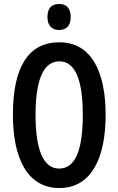

<svg xmlns="http://www.w3.org/2000/svg" viewBox="-20 -937 596 967"><path d="M278 -917C238 -917 219 -894 219 -851C219 -809 240 -786 278 -786C316 -786 336 -809 336 -851C336 -893 317 -917 278 -917ZM512 -358C512 -573 442 -724 279 -724C124 -724 45 -601 45 -359C45 -145 115 10 279 10C441 10 512 -142 512 -358ZM159 -358C159 -536 199 -628 279 -628C357 -628 397 -539 397 -358C397 -176 357 -88 278 -88C200 -88 159 -179 159 -358Z"/></svg>

Font: Noto Sans Display Condensed Medium
Style: Regular
Weight: 500
Width: 3
Designer: Monotype Design Team
Foundry: Monotype Imaging Inc.
Version: Version 1.900